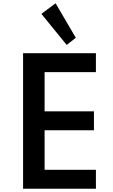

<svg xmlns="http://www.w3.org/2000/svg" viewBox="-20 -1149 690 1169"><path d="M120.5 0H564V-115H251.5V-356H552V-471H251.5V-710H564V-825H120.5ZM386 -875.5 441.5 -919 318.5 -1129 232 -1064.5Z"/></svg>

Font: Spartan SemiBold
Style: Regular
Weight: 600
Designer: Matt Bailey, Mirko Velimirovic
Foundry: Matt Bailey
Version: Version 1.003; ttfautohint (v1.8.3)